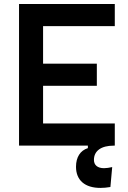

<svg xmlns="http://www.w3.org/2000/svg" viewBox="-20 -713 626 940"><path d="M471.7 207C485.8 207 503.9 205.6 520.5 202.6L529.3 105C514.6 108.4 500.5 110.4 489.3 110.4C458 110.4 439.9 95.7 439.9 69.8C439.9 25.4 475.6 0 537.1 0H542V-108.4H190.9V-293H454.1V-401.4H190.9V-585H542V-693.4H73.2V0H410.2V12.2C373 23.9 352.1 56.6 352.1 103.5C352.1 169.4 395.5 207 471.7 207Z"/></svg>

Font: Cascadia Code PL SemiBold
Style: Regular
Weight: 600
Monospace: yes
Designer: Aaron Bell
Foundry: Saja Typeworks
Version: Version 2404.023